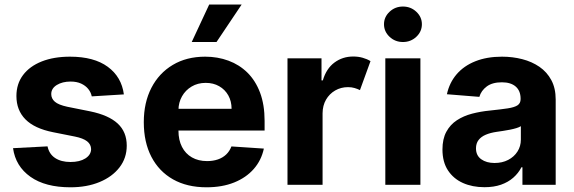

<svg xmlns="http://www.w3.org/2000/svg" viewBox="-20 -797 2474 828"><path d="M514.2 -389.9 375.7 -381.4Q372.2 -399.1 360.4 -413.5Q348.7 -427.9 329.7 -436.6Q310.7 -445.3 284.4 -445.3Q249.3 -445.3 225.1 -430.6Q201 -415.8 201 -391.3Q201 -371.8 216.6 -358.3Q232.2 -344.8 270.2 -336.6L369 -316.8Q448.5 -300.4 487.6 -264.2Q526.6 -228 526.6 -169Q526.6 -115.4 495.2 -74.9Q463.8 -34.4 409.3 -11.9Q354.8 10.7 283.7 10.7Q175.4 10.7 111.3 -34.6Q47.2 -79.9 36.2 -158L185 -165.8Q191.8 -132.8 217.7 -115.6Q243.6 -98.4 284.1 -98.4Q323.9 -98.4 348.2 -113.8Q372.5 -129.3 372.9 -153.8Q372.5 -174.4 355.5 -187.7Q338.4 -201 302.9 -208.1L208.5 -226.9Q128.6 -242.9 89.7 -282.3Q50.8 -321.7 50.8 -382.8Q50.8 -435.4 79.4 -473.4Q108 -511.4 160 -532Q212 -552.6 282 -552.6Q385.3 -552.6 444.8 -508.9Q504.3 -465.2 514.2 -389.9Z M870.7 10.7Q786.6 10.7 726 -23.6Q665.5 -57.9 632.8 -120.9Q600.1 -183.9 600.1 -270.2Q600.1 -354.4 632.8 -418Q665.5 -481.5 725 -517Q784.4 -552.6 864.7 -552.6Q918.7 -552.6 965.4 -535.3Q1012.1 -518.1 1047.1 -483.7Q1082 -449.2 1101.6 -397.2Q1121.1 -345.2 1121.1 -275.6V-234H660.5V-327.8H978.7Q978.7 -360.4 964.5 -385.7Q950.3 -410.9 925.2 -425.2Q900.2 -439.6 867.2 -439.6Q832.7 -439.6 806.3 -423.8Q779.8 -408 764.9 -381.6Q750 -355.1 749.6 -322.8V-233.7Q749.6 -193.2 764.7 -163.7Q779.8 -134.2 807.5 -118.3Q835.2 -102.3 873.2 -102.3Q898.4 -102.3 919.4 -109.4Q940.3 -116.5 955.3 -130.7Q970.2 -144.9 978 -165.5L1117.9 -156.2Q1107.2 -105.8 1074.4 -68.4Q1041.5 -30.9 989.9 -10.1Q938.2 10.7 870.7 10.7ZM806.8 -615.8 882.1 -777.3H1022L913.7 -615.8Z M1219.8 0V-545.5H1366.5V-450.3H1372.2Q1387.1 -501.1 1422.2 -527.2Q1457.4 -553.3 1503.2 -553.3Q1525.2 -553.3 1544 -547.9Q1562.9 -542.6 1577.8 -533.4L1532.3 -408.4Q1521.7 -413.7 1509.1 -417.4Q1496.4 -421.2 1480.8 -421.2Q1450.3 -421.2 1425.4 -406.8Q1400.6 -392.4 1386 -367.2Q1371.4 -342 1371.1 -308.6V0Z M1641.7 0V-545.5H1793V0ZM1717.7 -615.8Q1683.9 -615.8 1660 -638.3Q1636 -660.9 1636 -692.5Q1636 -723.7 1660 -746.3Q1683.9 -768.8 1717.7 -768.8Q1751.4 -768.8 1775.4 -746.3Q1799.4 -723.7 1799.4 -692.5Q1799.4 -660.9 1775.4 -638.3Q1751.4 -615.8 1717.7 -615.8Z M2069.2 10.3Q2017 10.3 1976.2 -8Q1935.4 -26.3 1911.8 -62.3Q1888.1 -98.4 1888.1 -152.3Q1888.1 -197.8 1904.8 -228.7Q1921.5 -259.6 1950.3 -278.4Q1979 -297.2 2015.8 -306.8Q2052.6 -316.4 2093 -320.3Q2140.6 -325.3 2169.7 -329.7Q2198.9 -334.2 2212 -343Q2225.1 -351.9 2225.1 -369.3V-371.4Q2225.1 -405.2 2204 -423.7Q2182.9 -442.1 2144.2 -442.1Q2103.3 -442.1 2079.2 -424.2Q2055 -406.2 2047.2 -379.3L1907.3 -390.6Q1918 -440.3 1949.2 -476.7Q1980.5 -513.1 2030 -532.8Q2079.5 -552.6 2144.9 -552.6Q2190.3 -552.6 2232.1 -541.9Q2273.8 -531.2 2306.3 -508.9Q2338.8 -486.5 2357.6 -451.5Q2376.4 -416.5 2376.4 -367.9V0H2233V-75.6H2228.7Q2215.6 -50.1 2193.5 -30.7Q2171.5 -11.4 2140.6 -0.5Q2109.7 10.3 2069.2 10.3ZM2112.6 -94.1Q2146 -94.1 2171.5 -107.4Q2197.1 -120.7 2211.6 -143.5Q2226.2 -166.2 2226.2 -195V-252.8Q2219.1 -248.2 2206.9 -244.5Q2194.6 -240.8 2179.3 -237.7Q2164.1 -234.7 2148.8 -232.4Q2133.5 -230.1 2121.1 -228.3Q2094.5 -224.4 2074.6 -215.9Q2054.7 -207.4 2043.7 -193Q2032.7 -178.6 2032.7 -157.3Q2032.7 -126.4 2055.2 -110.3Q2077.8 -94.1 2112.6 -94.1Z"/></svg>

Font: InterMG
Style: Bold
Weight: 700
Designer: Rasmus Andersson
Foundry: rsms
Version: Version 3.019;December 26, 2023;FontCreator 15.0.0.2955 64-b